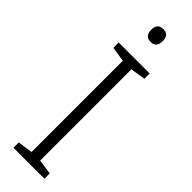

<svg xmlns="http://www.w3.org/2000/svg" viewBox="-305 -916 921 921"><g transform="rotate(45 155.5 -455.5)"><path d="M261 0H51V-36L127 -47V-666L51 -678V-714H261V-678L185 -666V-47L261 -36ZM157 -911Q196 -911 196 -868Q196 -824 157 -824Q118 -824 118 -868Q118 -911 157 -911Z"/></g></svg>

Font: Noto Sans Arabic Light
Style: Regular
Weight: 300
Designer: Monotype Design Team, Nadine Chahine, Nizar Qandah and Khaled Hosny
Foundry: Monotype Imaging Inc.
Version: Version 2.012; ttfautohint (v1.8.4.7-5d5b)